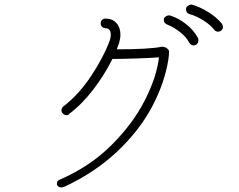

<svg xmlns="http://www.w3.org/2000/svg" viewBox="-20 -851 1040 837"><path d="M717 -626Q717 -612 714 -592Q698 -490 643 -386Q588 -282 491 -190.5Q394 -99 261 -37Q255 -34 246 -34Q239 -34 233.5 -38.5Q228 -43 228 -49Q228 -58 231.5 -62Q235 -66 243 -69Q372 -125 465.5 -218Q559 -311 611 -413Q663 -515 673 -601Q632 -598 571 -596Q510 -594 470 -594Q436 -525 386.5 -460.5Q337 -396 281 -354Q278 -349 269 -349Q261 -349 254.5 -355.5Q248 -362 248 -370Q248 -379 256 -387Q322 -437 377 -519.5Q432 -602 459 -676Q463 -688 463 -700Q463 -713 457 -720.5Q451 -728 440 -728Q431 -728 425 -734Q419 -740 419 -749Q419 -758 425 -764Q431 -770 440 -770Q470 -770 487.5 -750.5Q505 -731 505 -700Q505 -683 499 -663Q493 -645 489 -636Q629 -636 684 -647H690Q701 -646 709 -639.5Q717 -633 717 -626ZM914 -721Q896 -744 865 -763Q834 -782 808 -789Q791 -793 791 -812Q791 -819 797.5 -824.5Q804 -830 812 -831Q817 -831 819 -830Q851 -821 887 -799Q923 -777 947 -748Q950 -744 952 -735Q952 -725 945.5 -719Q939 -713 931 -713Q920 -713 914 -721ZM805 -665Q793 -689 765 -711Q737 -733 711 -743Q694 -749 694 -765Q694 -773 701.5 -778.5Q709 -784 717 -784Q722 -784 728 -781Q759 -771 791 -746Q823 -721 841 -689Q845 -683 845 -676Q845 -665 838.5 -659Q832 -653 824 -653Q812 -653 805 -665Z"/></svg>

Font: Tsukimi Rounded Light
Style: Regular
Weight: 300
Designer: Takashi Funayama
Foundry: Takashi Funayama
Version: Version 1.032; ttfautohint (v1.8.3)